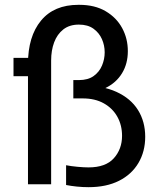

<svg xmlns="http://www.w3.org/2000/svg" viewBox="-20 -764 662 796"><path d="M347 12Q323 12 298.5 9.5Q274 7 254 3V-79Q274 -75 301 -72.5Q328 -70 347 -70Q418 -70 452 -108Q486 -146 486 -201Q486 -245 466.5 -280Q447 -315 410.5 -335.5Q374 -356 323 -356H284V-432H307Q345 -432 368.5 -449Q392 -466 403 -492.5Q414 -519 414 -547Q414 -576 402.5 -602Q391 -628 367.5 -645Q344 -662 307 -662Q268 -662 242.5 -642Q217 -622 204.5 -588.5Q192 -555 192 -513V0H96V-499Q96 -613 150 -678.5Q204 -744 305 -744H309Q373 -744 418 -717.5Q463 -691 486.5 -647.5Q510 -604 510 -552Q510 -500 486 -460.5Q462 -421 418 -399.5Q374 -378 312 -378L318 -410Q404 -410 463 -383Q522 -356 552 -308Q582 -260 582 -197Q582 -136 554 -88.5Q526 -41 473.5 -14.5Q421 12 347 12ZM126 -448H36V-524H126Z"/></svg>

Font: Sora Variable
Style: Regular
Weight: 400
Designer: Jonathan Barnbrook, Julián Moncada
Foundry: Barnbrook Fonts
Version: Version 2.000